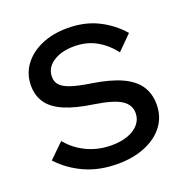

<svg xmlns="http://www.w3.org/2000/svg" viewBox="-133 -852 957 990"><g transform="rotate(-20 346.0 -357.5)"><path d="M33 -117 113 -195Q140 -161 177.5 -136Q215 -111 258.5 -98Q302 -85 350 -85Q402 -85 440.5 -99Q479 -113 501 -139Q523 -165 523 -199Q523 -245 481.5 -272Q440 -299 336 -315Q239 -329 179 -355Q119 -381 91.5 -421Q64 -461 64 -515Q64 -579 99.5 -627.5Q135 -676 197.5 -703.5Q260 -731 341 -731Q435 -731 507.5 -695Q580 -659 632 -599L554 -521Q515 -572 462.5 -601.5Q410 -631 342 -631Q271 -631 226 -601Q181 -571 181 -521Q181 -494 198 -475.5Q215 -457 254.5 -444Q294 -431 360 -421Q459 -406 520.5 -378Q582 -350 611 -307Q640 -264 640 -204Q640 -138 603 -88.5Q566 -39 500 -11.5Q434 16 348 16Q247 16 168 -20Q89 -56 33 -117Z"/></g></svg>

Font: Wix Madefor Display SemiBold
Style: Regular
Weight: 600
Designer: Dalton Maag Ltd
Foundry: Dalton Maag Ltd
Version: Version 3.100